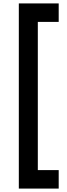

<svg xmlns="http://www.w3.org/2000/svg" viewBox="-20 -895 393 1122"><path d="M90 207V-875H323V-767H201V99H323V207Z"/></svg>

Font: Yaldevi ExtraLight SemiBold
Style: Regular
Weight: 600
Version: Version 1.100